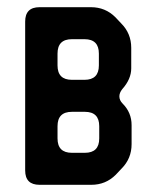

<svg xmlns="http://www.w3.org/2000/svg" viewBox="-20 -505 426 534"><path d="M90 9H234Q274 9 302 -19L318 -36Q346 -64 346 -104V-157Q346 -192 321 -217Q312 -226 312 -237Q312 -247 320 -257Q345 -285 345 -315V-372Q345 -412 317 -440L301 -457Q273 -485 233 -485H90Q50 -485 50 -445V-31Q50 9 90 9ZM140 -323V-356Q140 -396 180 -396H215Q255 -396 255 -356V-323Q255 -283 215 -283H180Q140 -283 140 -323ZM140 -120V-154Q140 -194 180 -194H216Q256 -194 256 -154V-120Q256 -80 216 -80H180Q140 -80 140 -120Z"/></svg>

Font: WDXL Lubrifont JP N
Style: Regular
Weight: 400
Designer: [WDXL Lubrifont] Copyright 2020-2022 (c) NightFurySL2001, Skr-ZERO; [ZCOOL QingKe HuangYou] Copyright 2018-2022 (c) The 
Version: Version 2.001;hotconv 1.1.1;makeotfexe 2.6.0